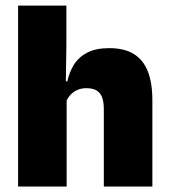

<svg xmlns="http://www.w3.org/2000/svg" viewBox="-20 -680 618 700"><path d="M358.5 0V-283Q358.5 -306.5 352.8 -323.5Q347 -340.5 333.2 -349.5Q319.5 -358.5 295 -358.5Q276.5 -358.5 262 -352Q247.5 -345.5 237.5 -334.8Q227.5 -324 221.5 -310.5L185.5 -383.5H225.5Q233 -418 250.2 -445.2Q267.5 -472.5 298.8 -488.5Q330 -504.5 378.5 -504.5Q432.5 -504.5 467.2 -483.5Q502 -462.5 518.8 -420.2Q535.5 -378 535.5 -313.5V0ZM46 0V-659.5H222V-516.5L219.5 -345.5L223 -331.5V0Z"/></svg>

Font: Anek Tamil Medium ExtraBold
Style: Regular
Weight: 800
Version: Version 1.003